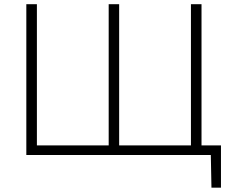

<svg xmlns="http://www.w3.org/2000/svg" viewBox="-20 -733 1096 908"><path d="M980 154.5 977 0H104.5V-713H154.5V-45.5H494V-713H543.5V-45.5H883V-713H933V-45.5H1025V154.5Z"/></svg>

Font: Commissioner ExtraLight
Style: Regular
Weight: 200
Designer: Kostas Bartsokas
Foundry: Kostas Bartsokas
Version: Version 1.000; ttfautohint (v1.8.3)